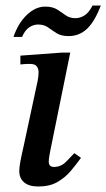

<svg xmlns="http://www.w3.org/2000/svg" viewBox="-20 -667 386 697"><path d="M119 10Q85 10 67.5 -5Q50 -20 50 -46Q50 -59 53.5 -78.5Q57 -98 67 -142L117 -375Q117 -375 118.5 -384.5Q120 -394 120 -406Q120 -416 114 -425.5Q108 -435 88 -435Q75 -435 64.5 -434Q54 -433 54 -433V-465L204 -476H235L163 -122Q163 -122 160 -106Q157 -90 157 -80Q157 -61 176 -61Q201 -61 219.5 -79.5Q238 -98 250 -111L274 -94Q256 -69 236 -45.5Q216 -22 188 -6Q160 10 119 10ZM60 -533H29Q46 -583 77.5 -613Q109 -643 144 -643Q171 -643 187.5 -632.5Q204 -622 218.5 -611.5Q233 -601 254 -601Q270 -601 286 -610.5Q302 -620 316 -647H346Q324 -589 296 -562.5Q268 -536 229 -536Q202 -536 185.5 -546.5Q169 -557 154.5 -567.5Q140 -578 118 -578Q102 -578 86.5 -568Q71 -558 60 -533Z"/></svg>

Font: STIX Two Text Medium
Style: Italic
Weight: 500
Italic angle: -12°
Designer: Ross Mills, John Hudson & Paul Hanslow, Tiro Typeworks Ltd; with prior portions MicroPress Inc. and Coen Hoffman, Elsevi
Foundry: Tiro Typeworks Ltd
Version: Version 2.13 b171